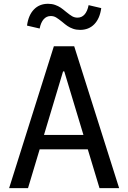

<svg xmlns="http://www.w3.org/2000/svg" viewBox="-20 -968 660 988"><path d="M492 0 310.7 -600.5H304.5L124.2 0H27L257.2 -730H361.8L593 0ZM141.7 -273.5H481.2V-199.5H141.7ZM319.8 -907.2Q338.7 -891.7 351.2 -884.4Q363.7 -877.2 379 -877.2Q400.8 -877.2 415.3 -893.7Q429.8 -910.2 436 -941.5L501 -926.3Q493.7 -872.5 465.2 -843.3Q436.8 -814.2 392.3 -814.2Q372.3 -814.2 355.9 -820Q339.5 -825.8 327.4 -834.1Q315.3 -842.3 300 -855.5Q280.8 -871 268.7 -878.2Q256.5 -885.5 241.3 -885.5Q219.5 -885.5 204.8 -869Q190.2 -852.5 184 -821.2L119 -836.3Q126.3 -890.2 154.6 -919.3Q182.8 -948.5 227.2 -948.5Q247.2 -948.5 263.6 -942.7Q280 -936.8 291.9 -928.8Q303.8 -920.7 319.8 -907.2Z"/></svg>

Font: Monaspace Neon Var ExtraLight
Style: Regular
Weight: 200
Designer: Riley Cran and the Lettermatic Team
Version: Version 1.200 (Monaspace Neon Var)